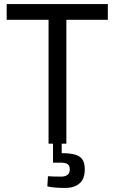

<svg xmlns="http://www.w3.org/2000/svg" viewBox="-20 -710 566 949"><path d="M220 0V-612H13V-690H513V-612H308V0ZM303 219Q278 219 253 217Q228 215 214 211L217 161Q225 162 247 162.5Q269 163 281 163Q302 163 313.5 154.5Q325 146 325 127Q325 108 313.5 101Q302 94 281 94H242V-2H285V47Q323 47 348.5 53.5Q374 60 386.5 77Q399 94 399 127Q399 175 372.5 197Q346 219 303 219Z"/></svg>

Font: Cairo Play Medium
Style: Regular
Weight: 500
Version: Version 3.119